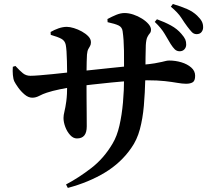

<svg xmlns="http://www.w3.org/2000/svg" viewBox="-20 -854 1040 936"><path d="M811.9 -639.6Q799.9 -659.6 783 -688.4Q766.2 -717.2 734.4 -747.2L745.1 -760.1Q782.8 -746.5 813.4 -729.8Q844 -713.1 864.4 -688.8Q878.5 -672.7 883.3 -661.5Q888 -650.3 887.7 -636Q887.4 -622.4 878.5 -613.1Q869.6 -603.8 855 -604.1Q841.6 -604.4 832.2 -613.4Q822.8 -622.5 811.9 -639.6ZM892.8 -724.9Q879.4 -742.8 863.6 -767.5Q847.7 -792.2 812.8 -821.5L822.7 -834.4Q863.3 -822.7 892.2 -809.9Q921.2 -797 941.1 -777.8Q957.2 -762.3 963.8 -749.5Q970.5 -736.7 970.2 -720.2Q970.2 -707.8 962.3 -697.7Q954.3 -687.5 938 -687.5Q924.4 -687.8 914.9 -698Q905.4 -708.1 892.8 -724.9ZM504.6 -745.9 503.8 -761.2Q526.3 -773.4 547.4 -782Q568.4 -790.5 587.4 -790.5Q607.3 -790.5 629.9 -783.1Q652.5 -775.6 672 -763.3Q691.6 -751 703.9 -736.8Q716.1 -722.5 716.1 -710Q716.1 -697.8 710.3 -691.5Q704.4 -685.1 698.5 -673.5Q692.5 -661.9 690.8 -633.7Q689.8 -603.4 689.5 -574.4Q689.3 -545.4 689 -519.9Q688.7 -494.4 688.4 -472.4Q686.7 -401 681.3 -338.4Q675.8 -275.8 661.9 -223.8Q648 -171.8 619.6 -132.1Q569.9 -60 490.9 -12.4Q411.8 35.2 310.6 62.1L301.9 45.2Q363.8 12.6 425.2 -34.8Q486.7 -82.3 528.9 -154.2Q550.3 -189.6 562.2 -241.6Q574.1 -293.6 579.5 -354.2Q584.9 -414.9 584.9 -476.8Q585.1 -552.1 584.4 -606.8Q583.7 -661.5 577.8 -701.7Q575.3 -721.5 558.2 -729.8Q541.1 -738.1 504.6 -745.9ZM226.7 -698.1Q245 -708.8 265.9 -716Q286.8 -723.1 305.5 -723.1Q320.2 -723.1 340 -717.1Q359.9 -711.1 379.1 -700.5Q398.3 -689.8 410.8 -676.6Q423.3 -663.4 423.3 -648.1Q423.3 -636.6 419 -629.6Q414.7 -622.7 410.2 -614.2Q405.7 -605.8 404 -587.6Q403.3 -574.2 402.6 -552.4Q402 -530.6 401.9 -506.7Q401.7 -482.8 401.7 -463.8Q401.7 -417.8 402 -376.2Q402.2 -334.5 402.6 -299.3Q402.9 -264.1 402.9 -238.2Q402.9 -208.2 391.1 -193.7Q379.3 -179.1 354.9 -179.1Q336.9 -179.1 321.9 -195.7Q306.8 -212.3 298.2 -235.4Q289.6 -258.5 289.6 -279Q289.6 -292.4 294.2 -310.7Q298.8 -328.9 303.2 -360.3Q307.5 -391.6 307.5 -443.5Q307.5 -471.4 307.2 -500.5Q306.8 -529.6 306.3 -556Q305.8 -582.4 304.3 -603.2Q302.8 -624 300.5 -635.5Q296.5 -655.3 279.5 -664.7Q262.5 -674.1 227.4 -684.1ZM42.5 -528.4 55.2 -532.4Q76.4 -509.2 91.7 -496.9Q107.1 -484.5 128 -484.5Q144.2 -484.5 173.6 -486.9Q202.9 -489.2 236.9 -492.7Q271 -496.2 301.6 -499.6Q332.2 -503 351.5 -505Q382.9 -508 428.1 -512.9Q473.4 -517.9 521.4 -522.8Q569.5 -527.8 610.8 -531.9Q652 -536 674.8 -538.3Q711.7 -541.5 734 -545.3Q756.2 -549 769.1 -552.2Q781.9 -555.4 789.8 -557.2Q797.7 -558.9 805.3 -558.9Q835.1 -558.9 864.1 -550.3Q893.1 -541.6 912.2 -524.9Q931.3 -508.3 931.3 -484.6Q931.3 -460.1 919.4 -452.9Q907.5 -445.7 887.1 -445.7Q869.3 -445.7 844.4 -450.1Q819.4 -454.5 783.5 -458.6Q747.7 -462.6 697.1 -462.6Q662.3 -462.6 616.4 -459.6Q570.5 -456.5 522.3 -451.7Q474.1 -447 431 -442Q388 -437 358.5 -433.5Q311.5 -427 272.8 -418.9Q234.2 -410.9 208.2 -402.2Q189.2 -396.1 171.8 -386.9Q154.5 -377.7 137.7 -377.7Q118.2 -377.7 100 -393.2Q81.7 -408.7 68.3 -427.7Q54.9 -446.7 49.9 -457Q44.5 -468.6 42.8 -488.2Q41 -507.7 42.5 -528.4Z"/></svg>

Font: Noto Serif HK
Style: Regular
Weight: 200
Designer: Ryoko NISHIZUKA 西塚涼子 (kana & ideographs); Frank Grießhammer (Latin, Greek & Cyrillic); Wenlong ZHANG 张文龙 (bopomofo); San
Foundry: Adobe
Version: Version 2.001;hotconv 1.1.0;makeotfexe 2.6.0